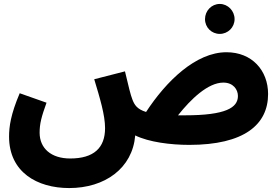

<svg xmlns="http://www.w3.org/2000/svg" viewBox="-20 -722 1422 974"><path d="M1095 -550C1136 -550 1170 -583 1170 -625C1170 -667 1136 -702 1095 -702C1053 -702 1020 -667 1020 -625C1020 -583 1053 -550 1095 -550ZM331 232C512 232 652 132 666 -35C735 -1 846 13 940 13C1219 13 1340 -90 1340 -245C1340 -365 1258 -457 1129 -457C973 -457 823 -310 721 -154C676 -168 662 -189 651 -219C643 -239 632 -283 614 -360L458 -320C487 -224 513 -138 513 -72C513 28 456 82 336 82C240 82 181 31 181 -49C181 -94 190 -129 216 -201L80 -249C34 -141 26 -79 26 -29C26 151 168 232 331 232ZM1113 -303C1163 -303 1187 -268 1187 -235C1187 -176 1126 -137 918 -137C905 -137 894 -137 883 -137C948 -219 1035 -303 1113 -303Z"/></svg>

Font: Noto Sans Arabic UI SmCn XBd
Style: Regular
Weight: 800
Width: 4
Designer: Monotype Design Team, Nadine Chahine and Nizar Qandah
Foundry: Monotype Imaging Inc.
Version: Version 2.010